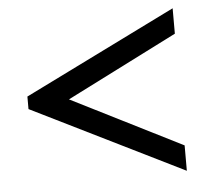

<svg xmlns="http://www.w3.org/2000/svg" viewBox="-44 -643 688 625"><g transform="rotate(-5 300.5 -330.5)"><path d="M46 -310V-351L542 -596V-513L180 -330L542 -148V-65Z"/></g></svg>

Font: Taviraj DemiBold
Style: Regular
Weight: 600
Designer: Katatrad Team
Foundry: CadsonDemak
Version: Version 1.030